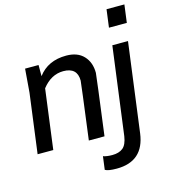

<svg xmlns="http://www.w3.org/2000/svg" viewBox="-136 -863 1051 1184"><g transform="rotate(-15 389.5 -271.0)"><path d="M13 0ZM440 0H340Q387 -360 387 -370Q387 -454 298 -454Q220 -454 163 -381L113 0H13L63 -380L75 -530H161V-459Q223 -542 340 -542Q412 -542 451 -500.5Q490 -459 490 -392Q488 -365 440 0ZM462 212Q407 212 388 200L399 116Q422 124 457 124Q500 124 525 104Q550 84 558 31L632 -530H732L657 39Q634 212 462 212ZM754 -640H640L655 -754H769Z"/></g></svg>

Font: Tanohe Sans Medium
Style: Italic
Weight: 500
Designer: Village Type and Design LLC & Cristiano Sobral
Foundry: Cooper Hewitt Smithsonian Design Museum
Version: Version 1.00;September 29, 2021;FontCreator 13.0.0.2655 64-b